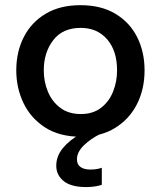

<svg xmlns="http://www.w3.org/2000/svg" viewBox="-20 -530 638 761"><path d="M301 12Q215.5 12 158.5 -25Q101.5 -62 73 -121.8Q44.5 -181.5 44.5 -251Q44.5 -325.5 74.8 -384Q105 -442.5 161.8 -476Q218.5 -509.5 299 -509.5Q381 -509.5 437.8 -475.2Q494.5 -441 523.8 -382.5Q553 -324 553 -251Q553 -176.5 522.8 -117Q492.5 -57.5 436 -22.8Q379.5 12 301 12ZM300.5 -78Q348.5 -78 380.5 -102.8Q412.5 -127.5 428.2 -167Q444 -206.5 444 -251Q444 -328.5 404.8 -374Q365.5 -419.5 300 -419.5Q228.5 -419.5 191 -370.8Q153.5 -322 153.5 -251Q153.5 -206.5 169.8 -167Q186 -127.5 218.8 -102.8Q251.5 -78 300.5 -78ZM322 211.5Q262 211.5 232.5 187.8Q203 164 203 127Q203 89 229 57.2Q255 25.5 301 -0.5V-22.5L357 -27.5L379.5 0Q339.5 19.5 312.2 46.2Q285 73 285 101Q285 122 299.2 132Q313.5 142 337.5 142Q353.5 142 365 139.8Q376.5 137.5 383.5 135V202.5Q372.5 206.5 355.8 209Q339 211.5 322 211.5Z"/></svg>

Font: Heraclito Medium
Style: Regular
Weight: 500
Designer: Kostas Bartsokas (font) & Cristiano Sobral (main changes)
Foundry: Kostas Bartsokas (font) & Cristiano Sobral (main changes)
Version: Version 1.00;July 8, 2020;FontCreator 13.0.0.2655 64-bit